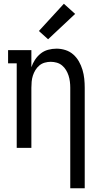

<svg xmlns="http://www.w3.org/2000/svg" viewBox="-20 -787 540 1022"><path d="M354 215V-320Q354 -336 352 -352.5Q350 -369 345 -384.5Q340 -400 331.5 -414Q323 -428 310.5 -438.5Q298 -449 282 -453.5Q266 -458 250 -458Q234 -458 218 -453.5Q202 -449 189.5 -438.5Q177 -428 168.5 -414Q160 -400 155 -384.5Q150 -369 148.5 -352.5Q147 -336 147 -320V0H69V-450H23V-520H147V-429Q154 -450 166.5 -469Q179 -488 196.5 -502Q214 -516 236 -522Q258 -528 281 -528Q305 -528 328.5 -520.5Q352 -513 370 -497Q388 -481 400 -460Q412 -439 419 -415.5Q426 -392 428.5 -368Q431 -344 431 -320V215ZM236 -578 187 -622 320 -767 380 -713Z"/></svg>

Font: Iosevka Slab
Style: Regular
Weight: 400
Monospace: yes
Designer: Belleve Invis
Foundry: Belleve Invis
Version: Version 11.2.4; ttfautohint (v1.8.3)